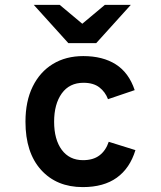

<svg xmlns="http://www.w3.org/2000/svg" viewBox="-20 -752 656 784"><path d="M318 12Q211 12 147.5 -58.5Q84 -129 84 -255Q84 -338.5 113.5 -398.5Q143 -458.5 196 -490.8Q249 -523 320 -523Q399.5 -523 452.8 -489.2Q506 -455.5 530 -384L421 -347Q410 -376.5 385.8 -395.2Q361.5 -414 321 -414Q263.5 -414 232.2 -370.5Q201 -327 201 -255Q201 -182.5 232.2 -140.2Q263.5 -98 319 -98Q360.5 -98 386.2 -117.5Q412 -137 424 -173L533 -139Q510.5 -65 457 -26.5Q403.5 12 318 12ZM259 -576 118 -732H224L316 -655L408 -732H514L373 -576Z"/></svg>

Font: Overpass Mono
Style: Bold
Weight: 700
Monospace: yes
Designer: Delve Withrington, Dave Bailey
Foundry: Delve Fonts LLC
Version: Version 4.000